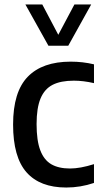

<svg xmlns="http://www.w3.org/2000/svg" viewBox="-20 -828 456 858"><path d="M38.5 -271.5Q38.5 -417.5 104 -485Q169.5 -552.5 296 -552.5Q350.5 -552.5 400 -540.5V-456.5Q352.5 -467.5 310 -467.5Q251.5 -467.5 215.2 -449Q179 -430.5 161.2 -388Q143.5 -345.5 143.5 -273.5Q143.5 -200 160 -156.5Q176.5 -113 209.2 -94Q242 -75 293 -75Q338.5 -75 400 -94.5V-10.5Q339.5 10 276 10Q158.5 10 98.5 -58Q38.5 -126 38.5 -271.5ZM312.5 -808H387.5L285 -623.5H196.5L93.5 -808H169L240.5 -672.5Z"/></svg>

Font: Encode Sans Semi Condensed Medium
Style: Regular
Weight: 500
Width: 4
Designer: Multiple Designers
Foundry: Impallari Type
Version: Version 2.000